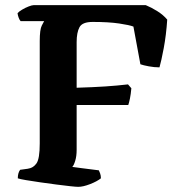

<svg xmlns="http://www.w3.org/2000/svg" viewBox="-20 -724 688 744"><path d="M283 0Q275 0 252 -2.5Q229 -5 198 -9Q167 -13 136 -17.5Q105 -22 81 -26Q57 -30 49 -33Q49 -54 58 -66L87 -70Q109 -73 121.5 -91Q134 -109 134 -168V-565Q134 -610 142 -625Q150 -640 151 -642H60Q56 -646 52.5 -655Q49 -664 48 -673Q53 -679 65.5 -686.5Q78 -694 91 -699Q104 -704 110 -704H545Q567 -695 590 -680.5Q613 -666 628 -648Q624 -588 614.5 -537.5Q605 -487 598 -463Q578 -463 556.5 -467Q535 -471 524 -475L497 -621Q482 -627 441.5 -633Q401 -639 339 -639Q299 -639 288 -618.5Q277 -598 277 -561V-384Q342 -386 387.5 -389Q433 -392 476 -397L489 -382Q487 -359 483.5 -342Q480 -325 477 -317H277V-143Q277 -119 271.5 -101Q266 -83 260 -77L363 -64Q365 -60 368 -52Q371 -44 371 -33Q356 -21 329 -10.5Q302 0 283 0Z"/></svg>

Font: Texturina
Style: Bold
Weight: 700
Designer: Guillermo Torres Carreño
Foundry: Omnibus-Type
Version: Version 1.002; ttfautohint (v1.8.3)